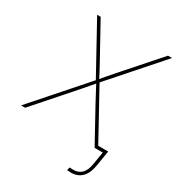

<svg xmlns="http://www.w3.org/2000/svg" viewBox="-236 -860 1101 1199"><g transform="rotate(30 315.0 -260.0)"><path d="M-19 0 313.5 -377.4 311 -361.3 109.4 -727.5H134.8L260.3 -500Q271.5 -480 282.2 -460.2Q293 -440.4 303.7 -420.2Q314.5 -399.9 324.7 -378.9H314.9Q332.5 -399.9 349.6 -420.2Q366.7 -440.4 384.3 -460.2Q401.9 -480 419.4 -500L620.1 -727.5H649.4L326.2 -360.8L329.1 -377.4L536.6 0H511.2L377.9 -242.2Q367.7 -261.7 357.2 -281Q346.7 -300.3 336.2 -320.1Q325.7 -339.8 315.4 -359.9H325.2Q308.1 -339.8 291.3 -320.1Q274.4 -300.3 257.6 -281Q240.7 -261.7 223.6 -242.2L10.3 0ZM460.9 208Q452.6 208 444.8 207.3Q437 206.5 431.6 206.1L438 183.6Q442.4 184.1 449 184.8Q455.6 185.5 462.9 185.5Q502 185.5 524.7 162.1Q547.4 138.7 555.2 89.8L569.8 0H517.1L521 -22.5H596.2L577.6 89.8Q568.4 147.5 538.6 177.7Q508.8 208 460.9 208Z"/></g></svg>

Font: Inter 20pt Thin
Style: Italic
Weight: 250
Italic angle: -9.3988°
Version: Version 4.001;git-66647c0bb